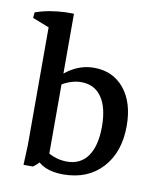

<svg xmlns="http://www.w3.org/2000/svg" viewBox="-68 -600 549 664"><g transform="rotate(10 206.5 -268.0)"><path d="M197.8 8.8Q123.5 8.8 94.2 -37.1L109.9 -73.7Q153.3 -37.1 203.1 -37.1Q251 -37.1 276.4 -73.5Q301.8 -109.9 301.8 -177.2Q301.8 -244.1 276.6 -280.3Q251.5 -316.4 205.1 -316.4Q160.6 -316.4 113.8 -279.8L104.5 -300.8Q165 -373 240.2 -373Q306.6 -373 346.2 -324.7Q385.7 -276.4 385.7 -194.3Q385.7 -101.6 334.7 -46.4Q283.7 8.8 197.8 8.8ZM57.6 0 60.5 -70.3V-522.5L138.7 -502.9V-37.1L112.3 -19.5Q103 -8.3 90.8 0ZM60.5 -436.5V-497.6L67.9 -480.5L2 -506.3L3.9 -525.9Q49.8 -542.5 109.4 -544.9H138.7V-460.9Z"/></g></svg>

Font: Markazi Text
Style: Regular
Weight: 400
Designer: Borna Izadpanah (Arabic designer), Fiona Ross (Arabic design director) and Florian Runge (Latin designer)
Foundry: Borna Izadpanah and Florian Runge
Version: Version 1.000